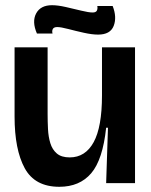

<svg xmlns="http://www.w3.org/2000/svg" viewBox="-20 -704 580 738"><path d="M208 14Q114 14 75 -57.5Q36 -129 36 -256V-522H163V-266Q163 -237 164.5 -207.5Q166 -178 173.5 -153.5Q181 -129 198.5 -114Q216 -99 248 -99Q308 -99 340 -157.5Q372 -216 372 -337V-522H499V-251V0H388L395 -213H388Q375 -90 330.5 -38Q286 14 208 14ZM357 -571Q334 -571 302.5 -578Q271 -585 242.5 -592.5Q214 -600 200 -600Q187 -600 183 -592.5Q179 -585 182 -575H122Q102 -621 119 -652.5Q136 -684 180 -684Q202 -684 233 -677Q264 -670 292.5 -663Q321 -656 336 -656Q349 -656 352.5 -663.5Q356 -671 354 -681H413Q430 -638 417 -604.5Q404 -571 357 -571Z"/></svg>

Font: Bricolage Grotesque 48pt SemiBold
Style: Regular
Weight: 600
Designer: Mathieu Triay
Foundry: Atelier Triay
Version: Version 1.000; ttfautohint (v1.8.4.7-5d5b);gftools[0.9.32]